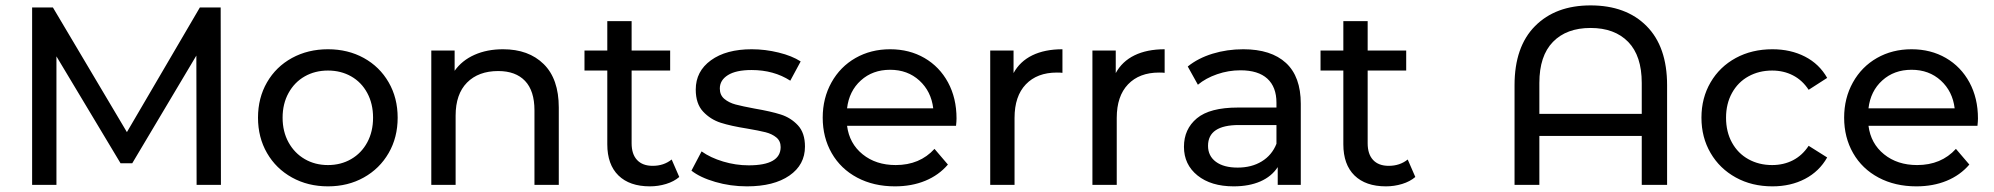

<svg xmlns="http://www.w3.org/2000/svg" viewBox="-20 -671 7239 697"><path d="M693.7 0H782L781.1 -644H705.6L440.7 -191.4L172 -644H96.6V0H184.9V-466.4L417.7 -78.2H460L692.8 -469.2Z M1039.9 -26.7C1078.6 -5.2 1122.1 5.5 1170.6 5.5C1219 5.5 1262.4 -5.2 1300.7 -26.7C1339.1 -48.1 1369.1 -77.7 1390.9 -115.5C1412.7 -153.2 1423.6 -196 1423.6 -243.8C1423.6 -291.6 1412.7 -334.4 1390.9 -372.1C1369.1 -409.9 1339.1 -439.3 1300.7 -460.5C1262.4 -481.6 1219 -492.2 1170.6 -492.2C1122.1 -492.2 1078.6 -481.6 1039.9 -460.5C1001.3 -439.3 971.1 -409.9 949.3 -372.1C927.5 -334.4 916.6 -291.6 916.6 -243.8C916.6 -196 927.5 -153.2 949.3 -115.5C971.1 -77.7 1001.3 -48.1 1039.9 -26.7ZM1254.7 -93.4C1229.9 -79 1201.8 -71.8 1170.6 -71.8C1139.3 -71.8 1111.2 -79 1086.4 -93.4C1061.5 -107.8 1041.9 -128 1027.5 -154.1C1013.1 -180.2 1005.9 -210.1 1005.9 -243.8C1005.9 -277.5 1013.1 -307.4 1027.5 -333.5C1041.9 -359.6 1061.5 -379.7 1086.4 -393.8C1111.2 -407.9 1139.3 -414.9 1170.6 -414.9C1201.8 -414.9 1229.9 -407.9 1254.7 -393.8C1279.6 -379.7 1299.1 -359.6 1313.2 -333.5C1327.3 -307.4 1334.3 -277.5 1334.3 -243.8C1334.3 -210.1 1327.3 -180.2 1313.2 -154.1C1299.1 -128 1279.6 -107.8 1254.7 -93.4Z M1953.7 -438.4C1917.2 -474.3 1868 -492.2 1806.1 -492.2C1767.4 -492.2 1732.9 -485.5 1702.6 -472C1672.2 -458.5 1648.1 -439.1 1630.4 -414V-487.6H1545.7V0H1634V-251.2C1634 -303.3 1647.8 -343.3 1675.4 -371.2C1703 -399.1 1740.8 -413.1 1788.6 -413.1C1830.9 -413.1 1863.4 -401.1 1886.1 -377.2C1908.8 -353.3 1920.2 -317.7 1920.2 -270.5V0H2008.5V-280.6C2008.5 -349.9 1990.2 -402.5 1953.7 -438.4Z M2445.9 -28.5 2418.3 -92C2399.3 -76.7 2376.3 -69 2349.3 -69C2324.7 -69 2305.9 -76.1 2292.7 -90.2C2279.5 -104.3 2272.9 -124.5 2272.9 -150.9V-414.9H2412.8V-487.6H2272.9V-594.3H2184.6V-487.6H2101.8V-414.9H2184.6V-147.2C2184.6 -98.1 2198.1 -60.4 2225.1 -34C2252.1 -7.7 2290.1 5.5 2339.2 5.5C2359.4 5.5 2379 2.6 2398 -3.2C2417.1 -9 2433 -17.5 2445.9 -28.5Z M2576.6 -10.6C2613.4 0.2 2651.7 5.5 2691.6 5.5C2756.6 5.5 2807.9 -7.5 2845.7 -33.6C2883.4 -59.6 2902.2 -94.8 2902.2 -138.9C2902.2 -172 2893.7 -197.8 2876.5 -216.2C2859.3 -234.6 2838.6 -247.6 2814.4 -255.3C2790.2 -263 2758.4 -270.2 2719.2 -276.9C2689.7 -282.4 2666.9 -287.3 2650.6 -291.6C2634.4 -295.9 2620.7 -302.7 2609.7 -311.9C2598.6 -321.1 2593.1 -333.7 2593.1 -349.6C2593.1 -369.8 2602.9 -386.1 2622.6 -398.4C2642.2 -410.6 2670.7 -416.8 2708.1 -416.8C2762.1 -416.8 2809 -403.9 2848.9 -378.1L2886.6 -448C2865.7 -461.5 2839.1 -472.3 2806.6 -480.2C2774.1 -488.2 2741.5 -492.2 2709 -492.2C2647.1 -492.2 2597.7 -478.9 2560.9 -452.2C2524.1 -425.5 2505.7 -390.1 2505.7 -345.9C2505.7 -311.6 2514.6 -284.9 2532.4 -265.9C2550.2 -246.9 2571.5 -233.4 2596.3 -225.4C2621.2 -217.4 2653.2 -210.4 2692.5 -204.2C2721.3 -199.3 2743.5 -194.9 2759.2 -190.9C2774.8 -186.9 2787.9 -180.6 2798.3 -172C2808.7 -163.5 2813.9 -151.8 2813.9 -137.1C2813.9 -92.9 2775.3 -70.8 2698 -70.8C2666.7 -70.8 2635.7 -75.4 2605.1 -84.6C2574.4 -93.8 2548.3 -106.1 2526.9 -121.4L2490.1 -51.5C2510.9 -35 2539.8 -21.3 2576.6 -10.6Z M3450.6 -214.4C3451.8 -225.4 3452.4 -234.3 3452.4 -241C3452.4 -290.1 3442.1 -333.7 3421.6 -371.7C3401 -409.7 3372.5 -439.3 3336 -460.5C3299.5 -481.6 3258 -492.2 3211.4 -492.2C3164.7 -492.2 3122.9 -481.6 3085.8 -460.5C3048.7 -439.3 3019.5 -409.7 2998.4 -371.7C2977.2 -333.7 2966.6 -291 2966.6 -243.8C2966.6 -196 2977.5 -153 2999.3 -115C3021.1 -77 3051.9 -47.4 3091.8 -26.2C3131.6 -5.1 3177.3 5.5 3228.8 5.5C3269.3 5.5 3306 -1.2 3338.8 -14.7C3371.6 -28.2 3399 -47.8 3421.1 -73.6L3372.4 -130.6C3336.8 -91.4 3289.9 -71.8 3231.6 -71.8C3183.8 -71.8 3143.7 -84.8 3111.5 -110.9C3079.3 -136.9 3060.5 -171.4 3055 -214.4ZM3105.1 -379C3133.6 -404.8 3169 -417.7 3211.4 -417.7C3253.7 -417.7 3289.1 -404.6 3317.6 -378.6C3346.1 -352.5 3362.9 -318.9 3367.8 -277.8H3055C3059.9 -319.5 3076.6 -353.3 3105.1 -379Z M3727.4 -470.1C3697.4 -455.4 3674.7 -433.9 3659.4 -405.7V-487.6H3574.7V0H3663V-242.9C3663 -295.6 3676.7 -336.3 3704 -364.8C3731.3 -393.3 3768.8 -407.6 3816.7 -407.6C3825.3 -407.6 3832 -407.3 3836.9 -406.6V-492.2C3794 -492.2 3757.5 -484.8 3727.4 -470.1Z M4098.4 -470.1C4068.4 -455.4 4045.7 -433.9 4030.4 -405.7V-487.6H3945.7V0H4034V-242.9C4034 -295.6 4047.7 -336.3 4075 -364.8C4102.3 -393.3 4139.8 -407.6 4187.7 -407.6C4196.3 -407.6 4203 -407.3 4207.9 -406.6V-492.2C4165 -492.2 4128.5 -484.8 4098.4 -470.1Z M4648.3 -442.5C4612.4 -475.6 4560.7 -492.2 4493.3 -492.2C4454 -492.2 4416.9 -486.8 4382 -476.1C4347 -465.4 4316.9 -449.9 4291.8 -429.6L4328.6 -363.4C4347.6 -379.3 4370.9 -392.1 4398.5 -401.6C4426.1 -411.1 4454.3 -415.8 4483.2 -415.8C4526.1 -415.8 4558.6 -405.7 4580.7 -385.5C4602.8 -365.2 4613.8 -336.1 4613.8 -298.1V-280.6H4474C4405.9 -280.6 4356.2 -267.6 4324.9 -241.5C4293.6 -215.4 4278 -180.9 4278 -138C4278 -95.1 4294.4 -60.4 4327.2 -34C4360 -7.7 4403.7 5.5 4458.3 5.5C4495.7 5.5 4528.1 -0.5 4555.4 -12.4C4582.7 -24.4 4603.7 -41.7 4618.4 -64.4V0H4702.1V-294.4C4702.1 -360 4684.2 -409.4 4648.3 -442.5ZM4560.4 -85.1C4535.9 -70.1 4506.8 -62.6 4473 -62.6C4439.3 -62.6 4412.9 -69.6 4393.9 -83.7C4374.9 -97.8 4365.4 -117.1 4365.4 -141.7C4365.4 -192 4402.8 -217.1 4477.6 -217.1H4613.8V-149C4602.8 -121.4 4585 -100.1 4560.4 -85.1Z M5117.9 -28.5 5090.3 -92C5071.3 -76.7 5048.3 -69 5021.3 -69C4996.7 -69 4977.9 -76.1 4964.7 -90.2C4951.5 -104.3 4944.9 -124.5 4944.9 -150.9V-414.9H5084.8V-487.6H4944.9V-594.3H4856.6V-487.6H4773.8V-414.9H4856.6V-147.2C4856.6 -98.1 4870.1 -60.4 4897.1 -34C4924.1 -7.7 4962.1 5.5 5011.2 5.5C5031.4 5.5 5051 2.6 5070 -3.2C5089.1 -9 5105 -17.5 5117.9 -28.5Z M5957.4 -576.4C5907.7 -626.4 5839.9 -651.4 5754.1 -651.4C5669.4 -651.4 5602.3 -626.4 5552.6 -576.4C5502.9 -526.4 5478.1 -454.8 5478.1 -361.6V0H5568.2V-177.6H5939.9V0H6031.9V-361.6C6031.9 -454.8 6007.1 -526.4 5957.4 -576.4ZM5939.9 -257.6H5568.2V-369.8C5568.2 -435.5 5584.6 -485.1 5617.5 -518.9C5650.3 -552.6 5695.8 -569.5 5754.1 -569.5C5812.3 -569.5 5857.9 -552.6 5890.7 -518.9C5923.5 -485.1 5939.9 -435.5 5939.9 -369.8Z M6281.3 -26.7C6320.2 -5.2 6364.6 5.5 6414.2 5.5C6458.4 5.5 6497.8 -3.5 6532.5 -21.6C6567.1 -39.7 6593.9 -65.6 6613 -99.4L6545.8 -141.7C6530.5 -118.4 6511.5 -100.9 6488.8 -89.2C6466.1 -77.6 6440.9 -71.8 6413.3 -71.8C6381.4 -71.8 6352.8 -78.8 6327.3 -92.9C6301.8 -107 6281.9 -127.1 6267.5 -153.2C6253.1 -179.2 6245.9 -209.5 6245.9 -243.8C6245.9 -277.5 6253.1 -307.4 6267.5 -333.5C6281.9 -359.6 6301.8 -379.7 6327.3 -393.8C6352.8 -407.9 6381.4 -414.9 6413.3 -414.9C6440.9 -414.9 6466.1 -409.1 6488.8 -397.4C6511.5 -385.8 6530.5 -368.3 6545.8 -345L6613 -388.2C6593.9 -422 6567.1 -447.7 6532.5 -465.5C6497.8 -483.3 6458.4 -492.2 6414.2 -492.2C6364.6 -492.2 6320.2 -481.6 6281.3 -460.5C6242.4 -439.3 6211.8 -409.9 6189.8 -372.1C6167.7 -334.4 6156.6 -291.6 6156.6 -243.8C6156.6 -196 6167.7 -153.2 6189.8 -115.5C6211.8 -77.7 6242.4 -48.1 6281.3 -26.7Z M7158.6 -214.4C7159.8 -225.4 7160.4 -234.3 7160.4 -241C7160.4 -290.1 7150.1 -333.7 7129.6 -371.7C7109 -409.7 7080.5 -439.3 7044 -460.5C7007.5 -481.6 6966 -492.2 6919.4 -492.2C6872.7 -492.2 6830.9 -481.6 6793.8 -460.5C6756.7 -439.3 6727.5 -409.7 6706.4 -371.7C6685.2 -333.7 6674.6 -291 6674.6 -243.8C6674.6 -196 6685.5 -153 6707.3 -115C6729.1 -77 6759.9 -47.4 6799.8 -26.2C6839.6 -5.1 6885.3 5.5 6936.8 5.5C6977.3 5.5 7014 -1.2 7046.8 -14.7C7079.6 -28.2 7107 -47.8 7129.1 -73.6L7080.4 -130.6C7044.8 -91.4 6997.9 -71.8 6939.6 -71.8C6891.8 -71.8 6851.7 -84.8 6819.5 -110.9C6787.3 -136.9 6768.5 -171.4 6763 -214.4ZM6813.1 -379C6841.6 -404.8 6877 -417.7 6919.4 -417.7C6961.7 -417.7 6997.1 -404.6 7025.6 -378.6C7054.1 -352.5 7070.9 -318.9 7075.8 -277.8H6763C6767.9 -319.5 6784.6 -353.3 6813.1 -379Z"/></svg>

Font: Montserrat Ace
Style: Regular
Weight: 500
Designer: Julieta Ulanovsky
Foundry: Julieta Ulanovsky
Version: Version 1